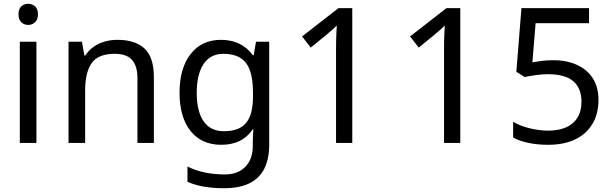

<svg xmlns="http://www.w3.org/2000/svg" viewBox="-20 -757 3247 1017"><path d="M173 -536V0H85V-536ZM130 -737Q150 -737 165.5 -723.5Q181 -710 181 -681Q181 -653 165.5 -639Q150 -625 130 -625Q108 -625 93 -639Q78 -653 78 -681Q78 -710 93 -723.5Q108 -737 130 -737Z M601 -546Q697 -546 746 -499.5Q795 -453 795 -349V0H708V-343Q708 -408 679 -440Q650 -472 588 -472Q499 -472 465 -422Q431 -372 431 -278V0H343V-536H414L427 -463H432Q450 -491 476.5 -509.5Q503 -528 535 -537Q567 -546 601 -546Z M1151 -546Q1204 -546 1246.5 -526Q1289 -506 1319 -465H1324L1336 -536H1406V9Q1406 85 1380 136.5Q1354 188 1301 214Q1248 240 1166 240Q1108 240 1059.5 231.5Q1011 223 973 206V125Q1011 145 1062 156Q1113 167 1171 167Q1240 167 1279.5 126.5Q1319 86 1319 16V-5Q1319 -17 1320 -39.5Q1321 -62 1322 -71H1318Q1290 -30 1248.5 -10Q1207 10 1152 10Q1048 10 989.5 -63Q931 -136 931 -267Q931 -395 989.5 -470.5Q1048 -546 1151 -546ZM1163 -472Q1118 -472 1086.5 -448Q1055 -424 1038.5 -378Q1022 -332 1022 -266Q1022 -167 1058.5 -114.5Q1095 -62 1165 -62Q1206 -62 1235 -72.5Q1264 -83 1283 -105.5Q1302 -128 1311 -163Q1320 -198 1320 -246V-267Q1320 -340 1303.5 -385Q1287 -430 1252 -451Q1217 -472 1163 -472Z M1846 0H1760V-499Q1760 -528 1760.5 -548Q1761 -568 1762 -585.5Q1763 -603 1764 -622Q1748 -606 1735 -595Q1722 -584 1702 -567L1626 -505L1580 -564L1773 -714H1846Z M2418 0H2332V-499Q2332 -528 2332.5 -548Q2333 -568 2334 -585.5Q2335 -603 2336 -622Q2320 -606 2307 -595Q2294 -584 2274 -567L2198 -505L2152 -564L2345 -714H2418Z M2910 -438Q2983 -438 3037 -413Q3091 -388 3120.5 -341.5Q3150 -295 3150 -228Q3150 -154 3118 -100.5Q3086 -47 3026.5 -18.5Q2967 10 2883 10Q2828 10 2779.5 0Q2731 -10 2698 -29V-112Q2734 -90 2785.5 -77.5Q2837 -65 2884 -65Q2937 -65 2976.5 -81.5Q3016 -98 3038 -132.5Q3060 -167 3060 -219Q3060 -289 3017 -326.5Q2974 -364 2881 -364Q2853 -364 2817 -359Q2781 -354 2759 -349L2715 -377L2742 -714H3100V-634H2817L2800 -427Q2817 -430 2846 -434Q2875 -438 2910 -438Z"/></svg>

Font: ing115
Style: Regular
Weight: 400
Designer: Monotype Design Team
Foundry: Monotype Imaging Inc.
Version: Version 2.013